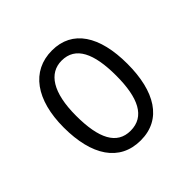

<svg xmlns="http://www.w3.org/2000/svg" viewBox="-102 -809 507 507"><g transform="rotate(-45 151.5 -556.0)"><path d="M270 -557C270 -661 230 -723 154 -723C77 -723 32 -660 32 -557C32 -453 73 -389 152 -389C231 -389 270 -455 270 -557ZM77 -556C77 -643 106 -686 153 -686C205 -686 227 -639 227 -556C227 -473 204 -426 151 -426C100 -426 77 -471 77 -556Z"/></g></svg>

Font: Noto Sans UI Condensed Light
Style: Regular
Weight: 300
Width: 3
Designer: Monotype Design Team
Foundry: Monotype Imaging Inc.
Version: Version 1.901